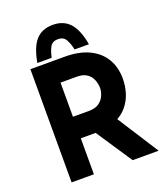

<svg xmlns="http://www.w3.org/2000/svg" viewBox="-166 -1058 1019 1173"><g transform="rotate(-20 343.0 -472.0)"><path d="M318 -736Q411 -736 475 -705.5Q539 -675 572.5 -619.5Q606 -564 606 -488Q606 -443 592.5 -398Q579 -353 548.5 -316Q518 -279 468 -256.5Q418 -234 344 -234H240V0H95V-736ZM343 -374Q387 -374 411.5 -392.5Q436 -411 446 -436.5Q456 -462 456 -483Q456 -495 452.5 -513.5Q449 -532 438 -551Q427 -570 404.5 -583Q382 -596 344 -596H240V-374ZM479 -284 661 0H492L306 -280ZM315 -944Q386 -944 426.5 -898Q467 -852 483 -757H390Q381 -800 365.5 -825.5Q350 -851 315 -851Q280 -851 265 -825.5Q250 -800 241 -757H148Q165 -855 205 -899.5Q245 -944 315 -944Z"/></g></svg>

Font: Reem Kufi
Style: Regular
Weight: 400
Designer: Khaled Hosny
Version: Version 1.6